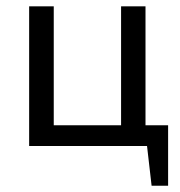

<svg xmlns="http://www.w3.org/2000/svg" viewBox="-20 -467 575 614"><path d="M517.6 127H464.8L450.2 0H73.2V-446.8H151.9V-66.4H367.2V-446.8H445.3V-66.4H517.6Z"/></svg>

Font: PT Astra Sans
Style: Regular
Weight: 400
Designer: A.Korolkova, I. Chaeva
Foundry: ParaType Ltd
Version: Version 1.001; ttfautohint (v1.6)